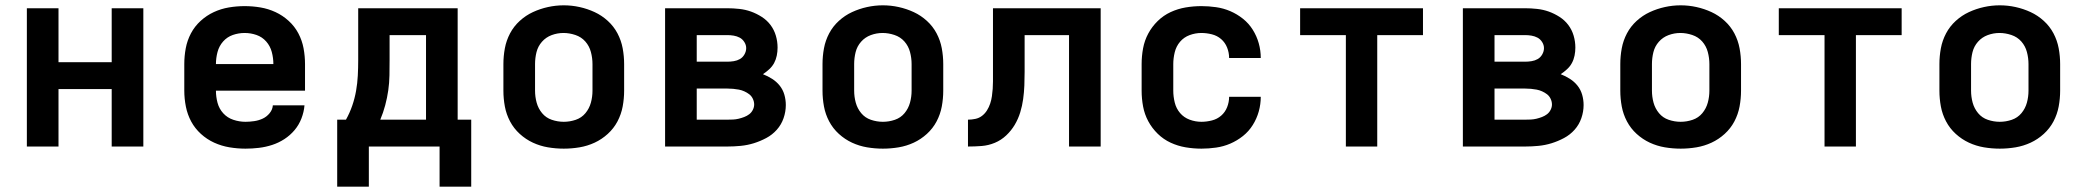

<svg xmlns="http://www.w3.org/2000/svg" viewBox="-20 -551 7840 722"><path d="M81 0V-520H200V-317H400V-520H519V0H400V-216H200V0Z M903 8Q873 8 843 3Q813 -2 785.5 -14.5Q758 -27 735.5 -47.5Q713 -68 699 -94Q685 -120 679 -150Q673 -180 673 -210V-310Q673 -340 678.5 -369.5Q684 -399 698 -425.5Q712 -452 734.5 -472.5Q757 -493 784 -505.5Q811 -518 840.5 -523Q870 -528 900 -528Q930 -528 959.5 -523Q989 -518 1016 -505.5Q1043 -493 1065.5 -472.5Q1088 -452 1102 -425.5Q1116 -399 1121.5 -369.5Q1127 -340 1127 -310V-210H792Q792 -187 798 -164.5Q804 -142 819.5 -125Q835 -108 857.5 -100.5Q880 -93 903 -93Q919 -93 936 -95.5Q953 -98 968 -105Q983 -112 994 -125.5Q1005 -139 1006 -155H1125Q1123 -130 1113.5 -105.5Q1104 -81 1087.5 -61.5Q1071 -42 1049.5 -28Q1028 -14 1003.5 -6Q979 2 953.5 5Q928 8 903 8ZM792 -310H1008Q1008 -333 1002 -355.5Q996 -378 981 -395Q966 -412 944.5 -419.5Q923 -427 900 -427Q877 -427 855.5 -419.5Q834 -412 819 -395Q804 -378 798 -355.5Q792 -333 792 -310Z M1248 151V-101H1281Q1295 -126 1304.5 -153.5Q1314 -181 1319 -209.5Q1324 -238 1325.5 -267Q1327 -296 1327 -325V-520H1701V-101H1752V151H1633V0H1367V151ZM1582 -101V-419H1445V-325Q1445 -296 1444.5 -267.5Q1444 -239 1440 -211Q1436 -183 1428.5 -155Q1421 -127 1410 -101Z M2100 8Q2070 8 2040.5 3Q2011 -2 1984 -14.5Q1957 -27 1934.5 -47.5Q1912 -68 1898 -94.5Q1884 -121 1878.5 -150.5Q1873 -180 1873 -210V-310Q1873 -340 1878.5 -369.5Q1884 -399 1898 -425.5Q1912 -452 1934.5 -472.5Q1957 -493 1984 -505.5Q2011 -518 2040.5 -524.5Q2070 -531 2100 -531Q2130 -531 2159.5 -524.5Q2189 -518 2216 -505.5Q2243 -493 2265.5 -472.5Q2288 -452 2302 -425.5Q2316 -399 2321.5 -369.5Q2327 -340 2327 -310V-210Q2327 -180 2321.5 -150.5Q2316 -121 2302 -94.5Q2288 -68 2265.5 -47.5Q2243 -27 2216 -14.5Q2189 -2 2159.5 3Q2130 8 2100 8ZM2100 -93Q2123 -93 2145 -100.5Q2167 -108 2181.5 -125.5Q2196 -143 2202 -165Q2208 -187 2208 -210V-310Q2208 -333 2202 -355.5Q2196 -378 2181 -395Q2166 -412 2143.5 -419.5Q2121 -427 2099 -427Q2076 -427 2054.5 -419Q2033 -411 2018 -394Q2003 -377 1997.5 -355Q1992 -333 1992 -310V-210Q1992 -187 1998 -165Q2004 -143 2018.5 -125.5Q2033 -108 2055 -100.5Q2077 -93 2100 -93Z M2481 0V-520H2715Q2737 -520 2760 -517.5Q2783 -515 2804 -507.5Q2825 -500 2844.5 -487.5Q2864 -475 2877.5 -457Q2891 -439 2897.5 -417Q2904 -395 2904 -372Q2904 -357 2901 -342Q2898 -327 2891 -314Q2884 -301 2872.5 -290.5Q2861 -280 2849 -272Q2867 -265 2883.5 -254.5Q2900 -244 2912 -229Q2924 -214 2929.5 -195Q2935 -176 2935 -156Q2935 -131 2926.5 -106.5Q2918 -82 2901 -63Q2884 -44 2861.5 -32Q2839 -20 2815 -12.5Q2791 -5 2765.5 -2.5Q2740 0 2715 0ZM2600 -319H2715Q2727 -319 2739.5 -321Q2752 -323 2762.5 -329Q2773 -335 2779.5 -346.5Q2786 -358 2786 -370Q2786 -370 2786 -370Q2786 -370 2786 -370Q2786 -382 2779 -393Q2772 -404 2761.5 -409.5Q2751 -415 2739 -417Q2727 -419 2715 -419H2600ZM2715 -101Q2726 -101 2736.5 -101.5Q2747 -102 2757.5 -104.5Q2768 -107 2778.5 -111Q2789 -115 2797.5 -121.5Q2806 -128 2811 -138Q2816 -148 2816 -158Q2816 -169 2811 -179.5Q2806 -190 2797.5 -196.5Q2789 -203 2779 -207.5Q2769 -212 2758.5 -214Q2748 -216 2737 -217Q2726 -218 2715 -218H2600V-101Z M3300 8Q3270 8 3240.5 3Q3211 -2 3184 -14.5Q3157 -27 3134.5 -47.5Q3112 -68 3098 -94.5Q3084 -121 3078.5 -150.5Q3073 -180 3073 -210V-310Q3073 -340 3078.5 -369.5Q3084 -399 3098 -425.5Q3112 -452 3134.5 -472.5Q3157 -493 3184 -505.5Q3211 -518 3240.5 -524.5Q3270 -531 3300 -531Q3330 -531 3359.5 -524.5Q3389 -518 3416 -505.5Q3443 -493 3465.5 -472.5Q3488 -452 3502 -425.5Q3516 -399 3521.5 -369.5Q3527 -340 3527 -310V-210Q3527 -180 3521.5 -150.5Q3516 -121 3502 -94.5Q3488 -68 3465.5 -47.5Q3443 -27 3416 -14.5Q3389 -2 3359.5 3Q3330 8 3300 8ZM3300 -93Q3323 -93 3345 -100.5Q3367 -108 3381.5 -125.5Q3396 -143 3402 -165Q3408 -187 3408 -210V-310Q3408 -333 3402 -355.5Q3396 -378 3381 -395Q3366 -412 3343.5 -419.5Q3321 -427 3299 -427Q3276 -427 3254.5 -419Q3233 -411 3218 -394Q3203 -377 3197.5 -355Q3192 -333 3192 -310V-210Q3192 -187 3198 -165Q3204 -143 3218.5 -125.5Q3233 -108 3255 -100.5Q3277 -93 3300 -93Z M3620 0V-101Q3634 -101 3648 -104Q3662 -107 3673 -115.5Q3684 -124 3691.5 -136Q3699 -148 3703.5 -161.5Q3708 -175 3710 -189Q3712 -203 3713 -217Q3714 -231 3714 -245Q3714 -259 3714 -273Q3714 -275 3714 -277Q3714 -279 3714 -281V-520H4119V0H4000V-419H3833V-281Q3833 -255 3832 -229.5Q3831 -204 3827.5 -178.5Q3824 -153 3816.5 -128.5Q3809 -104 3796 -82Q3783 -60 3764 -42Q3745 -24 3721 -14Q3697 -4 3671.5 -2Q3646 0 3620 0Z M4498 8Q4468 8 4438.5 3Q4409 -2 4382 -14.5Q4355 -27 4333.5 -48Q4312 -69 4298 -95Q4284 -121 4278.5 -150.5Q4273 -180 4273 -210V-310Q4273 -340 4278.5 -369.5Q4284 -399 4298 -425Q4312 -451 4333.5 -472Q4355 -493 4382 -505.5Q4409 -518 4438.5 -523Q4468 -528 4498 -528Q4525 -528 4553 -524Q4581 -520 4606.5 -509Q4632 -498 4654 -480.5Q4676 -463 4691 -439Q4706 -415 4713.5 -388Q4721 -361 4721 -333Q4721 -333 4721 -333Q4721 -333 4721 -333H4602Q4602 -333 4602 -333Q4602 -333 4602 -333Q4602 -353 4594.5 -372Q4587 -391 4572 -404Q4557 -417 4537 -422Q4517 -427 4498 -427Q4475 -427 4453.5 -419Q4432 -411 4417.5 -394Q4403 -377 4397.5 -354.5Q4392 -332 4392 -310V-210Q4392 -188 4397.5 -165.5Q4403 -143 4417.5 -126Q4432 -109 4453.5 -101Q4475 -93 4498 -93Q4517 -93 4537 -98Q4557 -103 4572 -116Q4587 -129 4594.5 -148Q4602 -167 4602 -187Q4602 -187 4602 -187Q4602 -187 4602 -187H4721Q4721 -187 4721 -187Q4721 -187 4721 -187Q4721 -159 4713.5 -132Q4706 -105 4691 -81Q4676 -57 4654 -39.5Q4632 -22 4606.5 -11Q4581 0 4553 4Q4525 8 4498 8Z M5041 0V-419H4869V-520H5331V-419H5159V0Z M5481 0V-520H5715Q5737 -520 5760 -517.5Q5783 -515 5804 -507.5Q5825 -500 5844.5 -487.5Q5864 -475 5877.5 -457Q5891 -439 5897.5 -417Q5904 -395 5904 -372Q5904 -357 5901 -342Q5898 -327 5891 -314Q5884 -301 5872.5 -290.5Q5861 -280 5849 -272Q5867 -265 5883.5 -254.5Q5900 -244 5912 -229Q5924 -214 5929.5 -195Q5935 -176 5935 -156Q5935 -131 5926.5 -106.5Q5918 -82 5901 -63Q5884 -44 5861.5 -32Q5839 -20 5815 -12.5Q5791 -5 5765.5 -2.5Q5740 0 5715 0ZM5600 -319H5715Q5727 -319 5739.5 -321Q5752 -323 5762.5 -329Q5773 -335 5779.5 -346.5Q5786 -358 5786 -370Q5786 -370 5786 -370Q5786 -370 5786 -370Q5786 -382 5779 -393Q5772 -404 5761.5 -409.5Q5751 -415 5739 -417Q5727 -419 5715 -419H5600ZM5715 -101Q5726 -101 5736.5 -101.5Q5747 -102 5757.5 -104.5Q5768 -107 5778.5 -111Q5789 -115 5797.5 -121.5Q5806 -128 5811 -138Q5816 -148 5816 -158Q5816 -169 5811 -179.5Q5806 -190 5797.5 -196.5Q5789 -203 5779 -207.5Q5769 -212 5758.5 -214Q5748 -216 5737 -217Q5726 -218 5715 -218H5600V-101Z M6300 8Q6270 8 6240.5 3Q6211 -2 6184 -14.5Q6157 -27 6134.5 -47.5Q6112 -68 6098 -94.5Q6084 -121 6078.5 -150.5Q6073 -180 6073 -210V-310Q6073 -340 6078.5 -369.5Q6084 -399 6098 -425.5Q6112 -452 6134.5 -472.5Q6157 -493 6184 -505.5Q6211 -518 6240.5 -524.5Q6270 -531 6300 -531Q6330 -531 6359.5 -524.5Q6389 -518 6416 -505.5Q6443 -493 6465.5 -472.5Q6488 -452 6502 -425.5Q6516 -399 6521.5 -369.5Q6527 -340 6527 -310V-210Q6527 -180 6521.5 -150.5Q6516 -121 6502 -94.5Q6488 -68 6465.5 -47.5Q6443 -27 6416 -14.5Q6389 -2 6359.5 3Q6330 8 6300 8ZM6300 -93Q6323 -93 6345 -100.5Q6367 -108 6381.5 -125.5Q6396 -143 6402 -165Q6408 -187 6408 -210V-310Q6408 -333 6402 -355.5Q6396 -378 6381 -395Q6366 -412 6343.5 -419.5Q6321 -427 6299 -427Q6276 -427 6254.5 -419Q6233 -411 6218 -394Q6203 -377 6197.5 -355Q6192 -333 6192 -310V-210Q6192 -187 6198 -165Q6204 -143 6218.5 -125.5Q6233 -108 6255 -100.5Q6277 -93 6300 -93Z M6841 0V-419H6669V-520H7131V-419H6959V0Z M7500 8Q7470 8 7440.5 3Q7411 -2 7384 -14.5Q7357 -27 7334.5 -47.5Q7312 -68 7298 -94.5Q7284 -121 7278.5 -150.5Q7273 -180 7273 -210V-310Q7273 -340 7278.5 -369.5Q7284 -399 7298 -425.5Q7312 -452 7334.5 -472.5Q7357 -493 7384 -505.5Q7411 -518 7440.5 -524.5Q7470 -531 7500 -531Q7530 -531 7559.5 -524.5Q7589 -518 7616 -505.5Q7643 -493 7665.5 -472.5Q7688 -452 7702 -425.5Q7716 -399 7721.5 -369.5Q7727 -340 7727 -310V-210Q7727 -180 7721.5 -150.5Q7716 -121 7702 -94.5Q7688 -68 7665.5 -47.5Q7643 -27 7616 -14.5Q7589 -2 7559.5 3Q7530 8 7500 8ZM7500 -93Q7523 -93 7545 -100.5Q7567 -108 7581.5 -125.5Q7596 -143 7602 -165Q7608 -187 7608 -210V-310Q7608 -333 7602 -355.5Q7596 -378 7581 -395Q7566 -412 7543.5 -419.5Q7521 -427 7499 -427Q7476 -427 7454.5 -419Q7433 -411 7418 -394Q7403 -377 7397.5 -355Q7392 -333 7392 -310V-210Q7392 -187 7398 -165Q7404 -143 7418.5 -125.5Q7433 -108 7455 -100.5Q7477 -93 7500 -93Z"/></svg>

Font: Zed Sans Extended
Style: Bold
Weight: 700
Width: 7
Designer: Belleve Invis
Foundry: Belleve Invis
Version: Version 1.0.0; ttfautohint (v1.8.4)